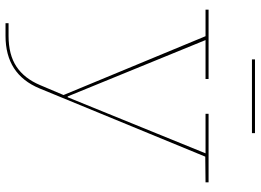

<svg xmlns="http://www.w3.org/2000/svg" viewBox="-144 -589 943 695"><g transform="rotate(90 327.5 -241.5)"><path d="M640 -525V-514L547 -513L300 87Q249 210 110 210H64V199H110Q178 199 221 170.5Q264 142 288 85L324 0L111 -514H15V-525H266V-514H125L329 -15H332L535 -514H392V-525ZM462 -682H195V-693H462Z"/></g></svg>

Font: Hepta Slab Thin
Style: Regular
Weight: 250
Designer: Michael LaGattuta
Foundry: Michael LaGattuta
Version: Version 1.100; ttfautohint (v1.8) -l 8 -r 50 -G 200 -x 14 -D